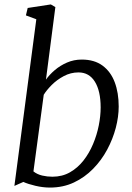

<svg xmlns="http://www.w3.org/2000/svg" viewBox="-20 -837 597 867"><path d="M187.5 -477.5Q203 -499.5 227.2 -520.2Q251.5 -541 282.5 -554.5Q313.5 -568 349.5 -568Q406 -568 443 -540.8Q480 -513.5 498 -465.8Q516 -418 516 -356Q516 -310 502.8 -259.5Q489.5 -209 463.8 -161Q438 -113 400.2 -74.5Q362.5 -36 313.8 -13Q265 10 205.5 10Q174 10 140 2Q106 -6 85.5 -15.5L45 2.5L144 -750L97 -767.5L105 -801L209.5 -817L230 -805ZM131 -63Q148 -49.5 170.8 -44.2Q193.5 -39 216.5 -39Q261 -39 296 -59Q331 -79 357 -112.2Q383 -145.5 400.2 -186.5Q417.5 -227.5 426 -270.5Q434.5 -313.5 434.5 -351.5Q434.5 -426 408.5 -468Q382.5 -510 334.5 -510Q299 -510 267.8 -493.2Q236.5 -476.5 213.2 -453Q190 -429.5 177.5 -409Z"/></svg>

Font: Merriweather 7pt Light
Style: Italic
Weight: 300
Italic angle: -7.8°
Designer: Eben Sorkin
Foundry: Eben Sorkin
Version: Version 2.200;gftools[0.9.31]